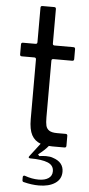

<svg xmlns="http://www.w3.org/2000/svg" viewBox="-64 -799 489 1054"><g transform="rotate(5 180.5 -271.5)"><path d="M211 -478Q201 -478 201 -468V-156Q201 -127 205 -110.5Q209 -94 223 -84.5Q237 -75 267 -75H314Q324 -75 324 -65V-10Q324 0 314 0H247Q234 0 228 -1Q208 24 173 50L180 59Q204 56 218 56Q241 56 256 62Q315 81 315 134Q315 175 281 197.5Q247 220 192 220Q152 220 109 209Q100 208 100 198V182Q100 177 103.5 174.5Q107 172 112 174Q151 188 188 188Q222 188 242 174.5Q262 161 262 136Q262 103 229 89.5Q196 76 132 76Q125 76 123.5 72.5Q122 69 126 64L182 -9Q149 -21 132.5 -51.5Q116 -82 116 -139V-468Q116 -478 106 -478H37Q27 -478 27 -488V-543Q27 -553 37 -553H106Q116 -553 116 -563V-753Q116 -763 126 -763H191Q201 -763 201 -753V-563Q201 -553 211 -553H315Q325 -553 325 -543V-488Q325 -478 315 -478Z"/></g></svg>

Font: Open Sauce Two
Style: Regular
Weight: 400
Designer: Alfredo Marco Pradil
Foundry: Creative Sauce Fz LLC
Version: Version 1.477